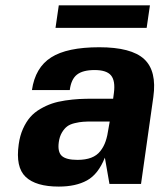

<svg xmlns="http://www.w3.org/2000/svg" viewBox="-20 -686 596 716"><path d="M390.1 0H388.2L371.1 -98.1Q346.2 -36.1 304.4 -13.2Q262.7 9.8 199.2 9.8Q113.8 9.8 75.7 -26.4Q37.6 -62.5 49.8 -147.9Q54.2 -180.2 65.9 -206.1Q77.6 -231.9 93 -249.5Q108.4 -267.1 130.4 -279.8Q152.3 -292.5 173.8 -299.8Q195.3 -307.1 223.4 -311.3Q251.5 -315.4 274.7 -316.7Q297.9 -317.9 327.1 -317.9H401.9L404.8 -339.8Q410.6 -384.8 394 -404.8Q377.4 -424.8 333 -424.8Q288.6 -424.8 266.8 -407.5Q245.1 -390.1 240.2 -350.1H99.1Q111.3 -434.1 170.7 -471.9Q230 -509.8 350.1 -509.8Q469.7 -509.8 517.6 -465.6Q565.4 -421.4 551.8 -324.2L505.9 0ZM389.2 -232.9H388.2H325.2Q304.2 -232.9 290.3 -231.9Q276.4 -231 258.8 -226.8Q241.2 -222.7 230.5 -214.6Q219.7 -206.5 210.9 -191.7Q202.1 -176.8 199.2 -155.8Q194.3 -119.6 210.4 -104.7Q226.6 -89.8 269 -89.8Q298.8 -89.8 320.1 -97.9Q341.3 -106 354.2 -122.6Q367.2 -139.2 374 -159.4Q380.9 -179.7 384.8 -208ZM187 -582 199.2 -666H539.1L526.9 -582Z"/></svg>

Font: Fivo Sans Modern
Style: Italic
Weight: 700
Designer: Alexander Slobzheninov
Foundry: Alexander Slobzheninov
Version: 1.0